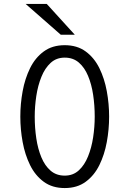

<svg xmlns="http://www.w3.org/2000/svg" viewBox="-20 -941 656 973"><path d="M308 12Q245 12 201.8 -19.8Q158.5 -51.5 132.5 -104.2Q106.5 -157 94.8 -221Q83 -285 83 -350Q83 -415 94.8 -479Q106.5 -543 132.5 -595.8Q158.5 -648.5 201.8 -680.2Q245 -712 308 -712Q371 -712 414.2 -680.2Q457.5 -648.5 483.5 -595.8Q509.5 -543 521.2 -479Q533 -415 533 -350Q533 -285 521.2 -221Q509.5 -157 483.5 -104.2Q457.5 -51.5 414.2 -19.8Q371 12 308 12ZM308 -51Q350.5 -51 379.5 -77.8Q408.5 -104.5 426.2 -148.5Q444 -192.5 452 -245.2Q460 -298 460 -350Q460 -407 452 -460.5Q444 -514 426.2 -556.5Q408.5 -599 379.5 -624Q350.5 -649 308 -649Q265.5 -649 236.5 -622.2Q207.5 -595.5 189.8 -551.5Q172 -507.5 164 -454.8Q156 -402 156 -350Q156 -293 164 -239.5Q172 -186 189.8 -143.5Q207.5 -101 236.5 -76Q265.5 -51 308 -51ZM288 -765 110 -921H217L359 -765Z"/></svg>

Font: Overpass Mono Light Light
Style: Regular
Weight: 300
Monospace: yes
Version: Version 4.000